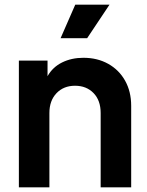

<svg xmlns="http://www.w3.org/2000/svg" viewBox="-20 -804 633 824"><path d="M61 0H192V-319Q192 -372 222.5 -404Q253 -436 302 -436Q351 -436 381.5 -404.5Q412 -373 412 -319V0H543V-350Q543 -411 517 -457.5Q491 -504 444.5 -530Q398 -556 338 -556Q287 -556 246.5 -536Q206 -516 184 -477V-544H61ZM240 -640H354L450 -784H303Z"/></svg>

Font: Plus Jakarta Sans
Style: Bold
Weight: 700
Designer: Gumpita Rahayu
Foundry: Tokotype
Version: Version 2.004; ttfautohint (v1.8.3)